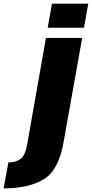

<svg xmlns="http://www.w3.org/2000/svg" viewBox="-159 -805 505 1055"><path d="M-139 230Q-0.5 230 81.8 180Q164 130 191 -27.5L292.5 -596.5H93.5L-9 -15.5Q-20 49 -46 68.2Q-72 87.5 -113 87.5ZM126.5 -785 103 -652.5H302.5L326 -785Z"/></svg>

Font: Anybody Condensed Black
Style: Italic
Weight: 900
Width: 3
Italic angle: -10°
Version: Version 1.113;gftools[0.9.25]